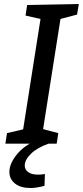

<svg xmlns="http://www.w3.org/2000/svg" viewBox="-20 -720 415 962"><path d="M366 -647 283 -625 196 -73 272 -53 264 0H7L15 -53L96 -72L183 -625L108 -642L116 -695L375 -700ZM133 222Q83 222 55 199.5Q27 177 27 141Q27 98 68.5 49Q110 0 193 -29L223 0Q166 20 135 50.5Q104 81 104 109Q104 130 121.5 142.5Q139 155 171 155Q187 155 205 152L203 211Q163 222 133 222Z"/></svg>

Font: Bitter Medium
Style: Italic
Weight: 500
Italic angle: -9°
Designer: Sol Matas, and Bitter project Authors
Foundry: Sol Matas
Version: Version 2.001